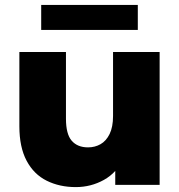

<svg xmlns="http://www.w3.org/2000/svg" viewBox="-20 -754 732 783"><path d="M289 9Q223 9 170.5 -17Q118 -43 88.5 -98.5Q59 -154 59 -239V-542H249V-270Q249 -207 272.5 -180Q296 -153 339 -153Q367 -153 390 -166Q413 -179 427 -207.5Q441 -236 441 -281V-542H631V0H450V-153L485 -110Q457 -50 404 -20.5Q351 9 289 9ZM148 -632V-734H542V-632Z"/></svg>

Font: Montserrat Thin ExtraBold
Style: Regular
Weight: 800
Version: Version 9.000